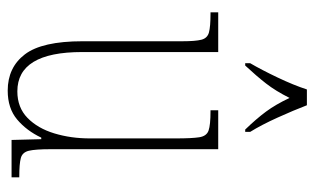

<svg xmlns="http://www.w3.org/2000/svg" viewBox="-179 -627 816 498"><g transform="rotate(90 229.0 -378.0)"><path d="M215 10Q155 10 121 -34.5Q87 -79 87 -184V-443Q87 -477 83 -492.5Q79 -508 64 -512Q49 -516 16 -516H12V-536H115V-183Q115 -15 217 -15Q259 -15 286 -41.5Q313 -68 326 -111Q339 -154 339 -203V-426Q339 -468 336 -487Q333 -506 318.5 -511Q304 -516 269 -516H266V-536H367V-101Q367 -62 371 -45Q375 -28 390 -24Q405 -20 438 -20H440V0H343L341 -77H337Q319 -39 290 -14.5Q261 10 215 10ZM144 -619Q161 -648 181 -690Q201 -732 212 -766H253Q266 -732 285 -690Q304 -648 322 -619V-606H316Q288 -635 269.5 -660Q251 -685 234 -721Q216 -685 196.5 -660Q177 -635 150 -606H144Z"/></g></svg>

Font: Noto Serif Khmer ExtraCondensed Thin
Style: Regular
Weight: 100
Width: 2
Designer: Danh Hong and the Monotype Design Team
Foundry: Monotype Imaging Inc.
Version: Version 2.004; ttfautohint (v1.8.4.7-5d5b)